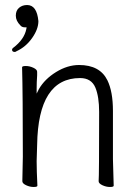

<svg xmlns="http://www.w3.org/2000/svg" viewBox="-20 -739 540 765"><path d="M375 -293Q375 -354 360 -390Q344 -428 299 -428Q132 -428 128 -162L126 -97Q126 -59 129 1Q129 6 114 6Q99 6 84 -1Q69 -8 69 -17L71 -115Q71 -364 68 -471Q68 -476 83 -476Q98 -476 113 -469Q128 -462 128 -453V-439Q126 -411 126 -386V-366L135 -384Q158 -424 203.5 -452Q249 -480 295 -480Q378 -480 408 -419Q430 -374 430 -297V-105L433 1Q433 6 418 6Q403 6 388 -1Q373 -8 373 -17Q375 -36 375 -293ZM28 -541Q28 -545 32 -548Q77 -582 85 -624L86 -630H80Q67 -630 61 -638Q43 -656 43 -676.5Q43 -697 56 -708Q69 -719 88 -719Q127 -719 133 -655Q133 -623 108 -587.5Q83 -552 46 -535Q42 -532 39 -532Q28 -532 28 -541Z"/></svg>

Font: Moon Stars Kai T HW Light
Style: Regular
Weight: 300
Designer: GuiWonder
Version: Version 1.101